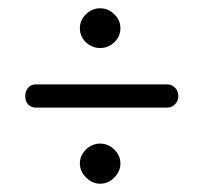

<svg xmlns="http://www.w3.org/2000/svg" viewBox="-20 -472 491 464"><path d="M66 -268H385Q395 -268 403 -260Q411 -252 411 -239.5Q411 -228.2 403 -220.1Q395 -212 385 -212H66Q55.3 -212 48.1 -219.5Q41 -227 41 -239.5Q41 -252 48.1 -260Q55.3 -268 66 -268ZM271 -77Q271 -58 256.3 -43Q241.6 -28 222 -28Q203 -28 188 -43Q173 -58 173 -77Q173 -96 187.6 -110.5Q202.2 -125 222 -125Q241.6 -125 256.3 -110.5Q271 -96 271 -77ZM271 -404Q271 -384 256.4 -370Q241.9 -356 222.5 -356Q202 -356 187.5 -370Q173 -384 173 -404Q173 -423 187.6 -437.5Q202.2 -452 222 -452Q241.6 -452 256.3 -437.5Q271 -423 271 -404Z"/></svg>

Font: Dosis
Style: Regular
Weight: 400
Designer: Edgar Tolentino, Pablo Impallari, Igino Marini
Foundry: Edgar Tolentino, Pablo Impallari, Igino Marini
Version: Version 1.007;Glyphs 3.1.1 (3134)